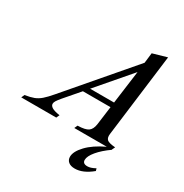

<svg xmlns="http://www.w3.org/2000/svg" viewBox="-354 -961 1334 1392"><g transform="rotate(30 313.0 -265.5)"><path d="M179 -26.5 167 0H-126L-114 -26.5Q-69 -33.5 -40.2 -44.5Q-11.5 -55.5 14 -77.8Q39.5 -100 74 -140.5L523 -664.5L533 -749.5L651 -783.5L564 -93Q559.5 -59.5 574.8 -45Q590 -30.5 644.5 -26.5L632 0H318L330 -26.5Q394 -28 418.5 -45.5Q443 -63 449.5 -107L470 -262H239L132.5 -138.5Q111 -113 102.5 -99.2Q94 -85.5 94 -74Q94 -57.5 113.2 -45.5Q132.5 -33.5 179 -26.5ZM275 -304H475.5L512.5 -580.5ZM467.5 253.5Q432.5 253.5 413.8 237.8Q395 222 395 195.5Q395 151.5 446 97.8Q497 44 590 0H634Q571.5 44 535.2 87.5Q499 131 499 162Q499 193.5 538 193.5Q551.5 193.5 566.2 189Q581 184.5 604 172.5L609.5 192Q535.5 253.5 467.5 253.5Z"/></g></svg>

Font: Libre Caslon Text Medium Italic
Style: Regular
Weight: 500
Italic angle: -22.583°
Designer: Pablo Impallari, Rodrigo Fuenzalida, Katja Schimmel
Foundry: Pablo Impallari, Rodrigo Fuenzalida
Version: Version 2.000